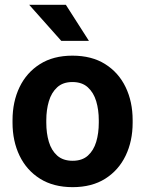

<svg xmlns="http://www.w3.org/2000/svg" viewBox="-20 -770 604 800"><path d="M32.2 -258.8V-269Q32.2 -346.2 61.5 -407Q90.8 -467.8 146.5 -502.9Q202.1 -538.1 281.7 -538.1Q362.3 -538.1 418.2 -502.9Q474.1 -467.8 503.4 -407Q532.7 -346.2 532.7 -269V-258.8Q532.7 -182.1 503.4 -121.3Q474.1 -60.5 418.5 -25.4Q362.8 9.8 282.7 9.8Q202.6 9.8 146.7 -25.4Q90.8 -60.5 61.5 -121.3Q32.2 -182.1 32.2 -258.8ZM172.9 -269V-258.8Q172.9 -214.8 183.6 -179Q194.3 -143.1 218.5 -121.6Q242.7 -100.1 282.7 -100.1Q322.3 -100.1 346.2 -121.6Q370.1 -143.1 380.9 -179Q391.6 -214.8 391.6 -258.8V-269Q391.6 -312 380.9 -348.1Q370.1 -384.3 345.9 -406.2Q321.8 -428.2 281.7 -428.2Q242.2 -428.2 218.3 -406.2Q194.3 -384.3 183.6 -348.1Q172.9 -312 172.9 -269ZM254.4 -750 350.6 -599.6H235.4L101.6 -750Z"/></svg>

Font: Vazirmatn FD
Style: Bold
Weight: 700
Designer: Saber Rastikerdar
Foundry: Saber Rastikerdar
Version: Version 33.001